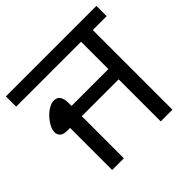

<svg xmlns="http://www.w3.org/2000/svg" viewBox="-164 -781 939 939"><g transform="rotate(-45 306.0 -311.0)"><path d="M106 0V-291H88Q60 -291 48.5 -302Q37 -313 37 -329Q37 -347 47.5 -366.5Q58 -386 74.5 -403.5Q91 -421 109.5 -431.5Q128 -442 144 -442Q168 -442 177.5 -425.5Q187 -409 187 -387V-362H442V-551H-7V-622H619V-551H523V0H442V-291H187V0Z"/></g></svg>

Font: gurmukhi115
Style: Regular
Weight: 400
Designer: Jelle Bosma - Monotype Design Team
Foundry: Monotype Imaging Inc.
Version: Version 2.003